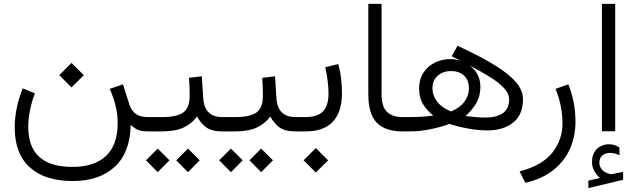

<svg xmlns="http://www.w3.org/2000/svg" viewBox="-20 -672 3246 982"><path d="M283.2 -287.6 345.7 -350.1 408.7 -287.6 345.7 -225.1ZM582 -41.5Q582 -85.4 571.5 -129.4Q561 -173.3 541 -217.3L608.9 -240.7L641.6 -137.7Q651.9 -106 674.3 -89.6Q696.8 -73.2 736.3 -73.2H755.9V0H738.3Q701.2 0 683.6 -8.5Q666 -17.1 648.4 -33.2Q646 107.9 566.9 180.9Q487.8 253.9 352.1 253.9Q209.5 253.9 132.3 183.8Q55.2 113.8 55.2 -20Q55.2 -117.7 96.2 -220.2L158.2 -194.8Q124.5 -103 124.5 -22.5Q124.5 181.6 350.6 181.6Q461.9 181.6 521.7 126Q581.5 70.3 582 -41.5Z M1130.4 0H1117.2Q1063 0 1035.2 -20.3Q1007.3 -40.5 987.8 -76.2Q961.4 -39.6 918.9 -19.8Q876.5 0 809.1 0H736.3V-73.2H810.1Q883.8 -73.2 916.7 -96.4Q949.7 -119.6 950.2 -181.6Q950.2 -204.1 949.2 -228Q948.2 -252 946.8 -273.9L1012.2 -281.7L1019.5 -168.5Q1025.9 -73.2 1117.7 -73.2H1130.4ZM881.3 147.9 941.4 87.9 1001.5 147.9 941.4 208.5ZM726.6 147.9 786.6 87.9 846.7 147.9 786.6 208.5Z M1504.9 0H1491.7Q1437.5 0 1409.7 -20.3Q1381.8 -40.5 1362.3 -76.2Q1335.9 -39.6 1293.5 -19.8Q1251 0 1183.6 0H1110.8V-73.2H1184.6Q1258.3 -73.2 1291.3 -96.4Q1324.2 -119.6 1324.7 -181.6Q1324.7 -204.1 1323.7 -228Q1322.8 -252 1321.3 -273.9L1386.7 -281.7L1394 -168.5Q1400.4 -73.2 1492.2 -73.2H1504.9ZM1255.9 147.9 1315.9 87.9 1376 147.9 1315.9 208.5ZM1101.1 147.9 1161.1 87.9 1221.2 147.9 1161.1 208.5Z M1729 -195.8Q1729 -100.1 1682.9 -50Q1636.7 0 1543.5 0H1485.4V-73.2H1543.5Q1603 -73.2 1631.6 -101.8Q1660.2 -130.4 1660.2 -194.3Q1660.2 -222.2 1655.8 -258.3Q1651.4 -294.4 1643.6 -328.1L1710 -344.2Q1720.2 -307.6 1724.6 -268.6Q1729 -229.5 1729 -195.8ZM1532.7 147.9 1595.2 85.4 1658.2 147.9 1595.2 210.4Z M2051.3 0H2038.1Q1951.7 0 1907.7 -43.7Q1863.8 -87.4 1863.8 -190.4V-652.3H1931.6V-189.9Q1931.6 -126 1959.5 -99.6Q1987.3 -73.2 2038.1 -73.2H2051.3Z M2320.3 -438Q2443.4 -380.9 2516.6 -334.7Q2589.8 -288.6 2622.3 -247.8Q2654.8 -207 2654.8 -165Q2654.8 -85.4 2604.7 -45.2Q2554.7 -4.9 2470.7 -4.9Q2438.5 -4.9 2402.3 -10Q2366.2 -15.1 2333.5 -22.9Q2300.8 -30.8 2278.3 -38.1Q2238.3 -22.9 2183.6 -11.5Q2128.9 0 2078.1 0H2031.7V-73.2H2072.3Q2108.9 -73.2 2136.7 -75Q2164.6 -76.7 2195.8 -80.6Q2163.1 -107.9 2143.3 -139.9Q2123.5 -171.9 2123.5 -220.2Q2123.5 -266.6 2145.5 -300Q2167.5 -333.5 2203.6 -351.6Q2239.7 -369.6 2283.2 -369.6Q2293.5 -369.6 2305.7 -368.2Q2317.9 -366.7 2335.4 -361.3L2290.5 -384.3ZM2381.8 -337.4Q2437 -295.9 2437 -228.5Q2437 -179.7 2415.5 -143.8Q2394 -107.9 2361.3 -78.6Q2384.3 -75.7 2412.1 -73.2Q2439.9 -70.8 2462.4 -70.8Q2519.5 -70.8 2551.8 -93.3Q2584 -115.7 2584 -163.6Q2584 -193.8 2556.6 -222.7Q2529.3 -251.5 2483.4 -279.8Q2437.5 -308.1 2381.8 -337.4ZM2287.1 -102.1Q2331.1 -119.6 2354.5 -151.1Q2377.9 -182.6 2378.4 -218.8Q2378.4 -262.2 2353.3 -285.4Q2328.1 -308.6 2287.6 -308.6Q2245.6 -308.6 2218.8 -284.9Q2191.9 -261.2 2191.9 -221.2Q2191.9 -183.1 2216.6 -151.4Q2241.2 -119.6 2287.1 -102.1Z M2886.7 -240.7Q2906.2 -193.4 2914.8 -144.5Q2923.3 -95.7 2923.3 -47.9Q2923.3 21.5 2897 84.7Q2870.6 147.9 2814 194.8Q2757.3 241.7 2666.5 263.2L2637.7 204.6Q2753.4 174.3 2805.2 108.4Q2856.9 42.5 2856.9 -40Q2856.9 -81.5 2848.6 -126.5Q2840.3 -171.4 2821.3 -217.3Z M3047.9 238.3Q3031.2 222.2 3019.5 202.4Q3007.8 182.6 3007.8 154.3Q3007.8 136.2 3012.9 121.8Q3018.1 107.4 3026.9 96.2Q3039.1 81.5 3056.9 73.7Q3074.7 65.9 3093.3 65.9Q3111.8 65.9 3123.5 70.3Q3135.3 74.7 3147.9 82L3148.4 122.1Q3123.5 109.9 3100.1 109.9Q3090.8 109.9 3079.6 113Q3068.4 116.2 3059.6 124Q3053.2 129.9 3049.3 138.9Q3045.4 147.9 3045.4 160.6Q3045.4 178.2 3057.4 193.6Q3069.3 209 3094.2 216.3Q3096.2 216.8 3099.1 217.8Q3102.1 218.8 3106 218.8Q3109.4 218.8 3111.8 218.3L3167 207V247.6L2989.3 290V252ZM3058.6 -652.3H3126.5V-0.5H3058.6Z"/></svg>

Font: Vazir Light UI
Style: Light-UI
Weight: 300
Designer: Saber Rastikerdar
Foundry: Saber Rastikerdar
Version: Version 30.0.0